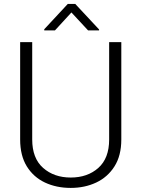

<svg xmlns="http://www.w3.org/2000/svg" viewBox="-20 -919 698 949"><path d="M519.5 -710.9H579.6V-229.5Q579.6 -149.9 545.9 -96.7Q512.2 -43.5 455.6 -16.8Q398.9 9.8 329.6 9.8Q258.8 9.8 202.1 -16.8Q145.5 -43.5 112.5 -96.7Q79.6 -149.9 79.6 -229.5V-710.9H139.2V-229.5Q139.2 -136.7 193.1 -89.1Q247.1 -41.5 329.6 -41.5Q412.6 -41.5 466.1 -89.1Q519.5 -136.7 519.5 -229.5ZM352.1 -899.4 469.7 -773.4V-768.6H415.5L333 -857.4L251.5 -768.6H198.7V-774.4L314.9 -899.4Z"/></svg>

Font: Vazirmatn FD ExtraLight
Style: Regular
Weight: 200
Designer: Saber Rastikerdar
Foundry: Saber Rastikerdar
Version: Version 33.003